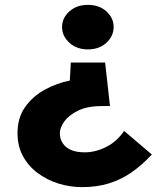

<svg xmlns="http://www.w3.org/2000/svg" viewBox="-20 -747 687 789"><path d="M226 -200Q226 -222 244 -247.5Q262 -273 300 -292Q338 -311 398 -311H432L412 -490H271L267 -416Q215 -406 165 -379Q115 -352 83.5 -307.5Q52 -263 52 -200Q52 -146 74.5 -105Q97 -64 135.5 -35.5Q174 -7 221 7.5Q268 22 318 22Q378 22 428 6.5Q478 -9 521 -39Q564 -69 604 -112L490 -209Q461 -166 417 -143.5Q373 -121 328 -121Q295 -121 272.5 -130.5Q250 -140 238 -158Q226 -176 226 -200ZM447 -636Q447 -673 417.5 -700Q388 -727 341 -727Q295 -727 265 -700Q235 -673 235 -636Q235 -599 265 -571.5Q295 -544 341 -544Q388 -544 417.5 -571.5Q447 -599 447 -636Z"/></svg>

Font: Jost ExtraBold
Style: Regular
Weight: 800
Version: Version 3.710